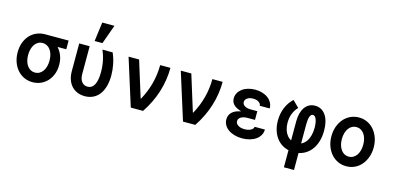

<svg xmlns="http://www.w3.org/2000/svg" viewBox="-86 -1380 4372 2131"><g transform="rotate(15 2100.0 -315.0)"><path d="M295 -100Q268 -100 245 -112.5Q222 -125 205.8 -147.5Q189.6 -170.1 180.8 -201.3Q172 -232.4 172 -270Q172 -307.6 180.8 -338.7Q189.6 -369.9 205.8 -392.5Q222 -415 244.8 -427.5Q267.5 -440 295 -440Q322 -440 345 -427.5Q368 -415 384.2 -392.5Q400.4 -369.9 409.2 -338.7Q418 -307.6 418 -270Q418 -232.4 409.2 -201.3Q400.4 -170.1 384.2 -147.5Q368 -125 345 -112.5Q322 -100 295 -100ZM295.7 10Q347.3 10 390.6 -9.3Q434 -28.6 466 -63.3Q498 -98 516 -145.9Q534 -193.9 534 -251Q534 -307.4 516.5 -354.8Q498.9 -402.1 467 -436.6Q435 -471 391.5 -490.5Q348 -510 295 -510L468 -426V-440H565V-540H294.9Q243 -540 198 -520.5Q153 -501 120.9 -465.3Q88.8 -429.7 70.4 -380.3Q52 -331 52 -270.2Q52 -209.4 70 -158.2Q88 -107 120.4 -69.5Q152.8 -32.1 197.9 -11Q243 10 295.7 10Z M1071 -540H953Q977 -488 990 -425.5Q1003 -363 1003 -295Q1003 -199 976.5 -149.5Q950 -100 899 -100Q856.6 -100 831.8 -132.5Q807 -165 807 -220V-540H687V-220Q687 -167.3 702 -124.7Q717 -82 744.6 -52Q772.3 -22 810.8 -6Q849.3 10 895.9 10Q949 10 991.2 -10.5Q1033.5 -31 1062.8 -69.5Q1092 -108 1107.5 -163.5Q1123 -219 1123 -288Q1123 -351 1110 -416Q1097 -481 1071 -540ZM1014 -830H874L845 -610H935Z M1424 0H1565Q1649 -125 1692 -262.5Q1735 -400 1735 -540H1617Q1617 -432 1589.5 -327.5Q1562 -223 1508 -125H1504L1375 -540H1254Z M2024 0H2165Q2249 -125 2292 -262.5Q2335 -400 2335 -540H2217Q2217 -432 2189.5 -327.5Q2162 -223 2108 -125H2104L1975 -540H1854Z M2802 -390H2916Q2916 -425 2900.5 -454.5Q2885 -484 2857.5 -505Q2830 -526 2792 -538Q2754 -550 2709 -550Q2664 -550 2625.5 -538.5Q2587 -527 2559.5 -506Q2532 -485 2516.5 -457Q2501 -429 2501 -396Q2501 -354 2528.5 -325Q2556 -296 2613 -279V-275Q2550 -264 2516 -231.5Q2482 -199 2482 -149Q2482 -115 2498.5 -85.5Q2515 -56 2544.5 -35Q2574 -14 2615 -2Q2656 10 2704 10Q2752 10 2793 -2Q2834 -14 2863 -35Q2892 -56 2908.5 -85.5Q2925 -115 2925 -150H2807Q2805 -126 2776 -110.5Q2747 -95 2705 -95Q2659 -95 2630.5 -113.5Q2602 -132 2602 -161Q2602 -190 2630.5 -207.5Q2659 -225 2706 -225H2791V-325H2714Q2671 -325 2645 -341.5Q2619 -358 2619 -385Q2619 -412 2644.5 -430Q2670 -448 2711 -448Q2749 -448 2774.5 -432Q2800 -416 2802 -390Z M3237 -329V200H3353V-329Q3353 -383.8 3364.9 -414.4Q3376.9 -445 3398.9 -445Q3424 -445 3438.5 -407.5Q3453 -370 3453 -311Q3453 -262 3442.1 -222.2Q3431.3 -182.3 3411.1 -153.7Q3391 -125 3363 -110Q3335 -95 3300 -95Q3266.8 -95 3238.9 -108.5Q3211 -122 3190.7 -147.7Q3170.4 -173.3 3159.2 -209.2Q3148 -245 3148 -289.7Q3148 -347 3166.5 -394Q3185 -441 3220 -477L3147 -550Q3093 -499 3065.5 -431.3Q3038 -363.5 3038 -284Q3038 -218 3056.9 -163.9Q3075.8 -109.8 3109.9 -70.9Q3144 -32 3192.2 -11Q3240.3 10 3298.1 10Q3358 10 3407 -12.8Q3456 -35.6 3490.5 -77.3Q3525 -119 3544 -177.3Q3563 -235.5 3563 -307Q3563 -420.3 3518.2 -485.2Q3473.3 -550 3396 -550Q3358.8 -550 3329.4 -534.5Q3300 -519 3279.5 -490Q3259 -461 3248 -420.6Q3237 -380.3 3237 -329Z M3900.4 10Q3953 10 3997.5 -11Q4042 -32 4074 -69.5Q4106 -107 4124.5 -158.2Q4143 -209.4 4143 -270Q4143 -330.6 4124.5 -381.8Q4106 -433 4074 -470.5Q4042 -508 3997.4 -529Q3952.9 -550 3900.4 -550Q3848 -550 3803.2 -528.8Q3758.3 -507.6 3726.2 -470.3Q3694 -433 3675.5 -381.8Q3657 -330.6 3657 -270Q3657 -209.4 3675.5 -158.2Q3694 -107 3726.1 -69.7Q3758.2 -32.4 3803 -11.2Q3847.7 10 3900.4 10ZM3899.6 -100Q3872.9 -100 3850.2 -112.4Q3827.5 -124.8 3811.2 -147.4Q3795 -170 3786 -201.2Q3777 -232.4 3777 -270Q3777 -307.6 3786 -338.8Q3795 -370 3811.2 -392.6Q3827.5 -415.2 3850.2 -427.6Q3872.9 -440 3899.6 -440Q3927 -440 3950 -427.5Q3973 -415 3989.1 -392.5Q4005.1 -369.9 4014.1 -338.7Q4023 -307.6 4023 -270Q4023 -232.4 4014.1 -201.3Q4005.1 -170.1 3989.1 -147.5Q3973 -125 3950 -112.5Q3927 -100 3899.6 -100Z"/></g></svg>

Font: CommitMonoV142 ExtLt
Style: Regular
Weight: 200
Monospace: yes
Designer: Eigil Nikolajsen
Foundry: Eigil Nikolajsen
Version: Version 1.142